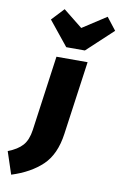

<svg xmlns="http://www.w3.org/2000/svg" viewBox="-228 -890 743 1178"><g transform="rotate(10 143.5 -301.5)"><path d="M-117 88Q-57 65 -27 31Q3 -3 12 -66L77 -534H271L207 -76Q189 54 117.5 122Q46 190 -71 227ZM404 -753 242 -602H126L4 -753L76 -830L196 -734L344 -830Z"/></g></svg>

Font: FiraGO Heavy
Style: Italic
Weight: 900
Italic angle: -8°
Designer: bBox Type GmbH
Foundry: bBox Type GmbH
Version: Version 1.001